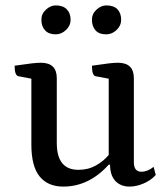

<svg xmlns="http://www.w3.org/2000/svg" viewBox="-20 -678 623 710"><path d="M214 12Q157 12 126.5 -25.5Q96 -63 96 -143V-387L49 -396Q34 -398 34 -435Q74 -441 96 -443.5Q118 -446 131 -446Q190 -446 190 -389V-149Q190 -50 270 -50Q306 -50 334.5 -66Q363 -82 382 -105V-387L334 -396Q320 -398 320 -435Q360 -441 381.5 -443.5Q403 -446 416 -446Q475 -446 475 -389V-78Q475 -43 503 -43Q526 -43 548 -61L556 -31Q538 -11 511 0.5Q484 12 459 12Q426 12 406.5 -9Q387 -30 387 -69H382Q309 12 214 12ZM373 -551Q346 -551 333 -566Q320 -581 320 -605Q320 -627 337 -642.5Q354 -658 373 -658Q401 -658 414.5 -643.5Q428 -629 428 -605Q428 -583 411 -567Q394 -551 373 -551ZM186 -551Q160 -551 146.5 -566Q133 -581 133 -605Q133 -627 150 -642.5Q167 -658 186 -658Q213 -658 227 -643.5Q241 -629 241 -605Q241 -583 224 -567Q207 -551 186 -551Z"/></svg>

Font: Petrona Medium
Style: Regular
Weight: 500
Designer: Ringo R. Seeber
Foundry: Ringo R. Seeber
Version: Version 2.001; ttfautohint (v1.8.3)